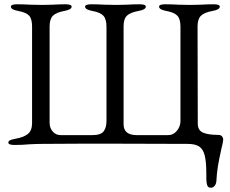

<svg xmlns="http://www.w3.org/2000/svg" viewBox="-20 -673 1074 898"><path d="M945 162V139Q945 82 937 52.5Q929 23 910.5 11.5Q892 0 857 0L522 -1Q442 -1 357 -1Q272 -1 176 0Q151 0 115 2Q85 5 48 5Q19 5 19 -6Q19 -13 27 -17Q35 -21 52 -24Q92 -31 111 -47Q130 -63 130 -97V-549Q130 -585 116 -600Q102 -615 64 -622Q31 -628 31 -642Q31 -653 60 -653Q88 -653 124 -651L177 -650L225 -651Q257 -653 286 -653Q315 -653 315 -642Q315 -628 282 -622Q243 -615 227.5 -599.5Q212 -584 212 -549V-99Q212 -75 226.5 -58Q241 -41 264 -41H411Q452 -41 465 -59Q478 -77 478 -106V-548Q478 -584 463.5 -599.5Q449 -615 411 -622Q378 -628 378 -642Q378 -653 407 -653Q435 -653 471 -651L524 -650L572 -651Q604 -653 633 -653Q662 -653 662 -642Q662 -628 629 -622Q590 -615 574 -600Q558 -585 558 -550V-92Q558 -41 620 -41H766Q791 -41 807.5 -61.5Q824 -82 824 -106V-549Q824 -584 809.5 -599.5Q795 -615 757 -622Q724 -628 724 -642Q724 -653 753 -653Q781 -653 817 -651L870 -650L918 -651Q950 -653 979 -653Q1008 -653 1008 -642Q1008 -628 975 -622Q936 -615 920 -599.5Q904 -584 904 -550L905 -95Q905 -63 930 -52.5Q955 -42 1003 -42Q1012 -42 1018 -35.5Q1024 -29 1024 -20Q1024 -11 1015 25Q1005 70 999.5 102.5Q994 135 992 174Q991 187 984 196Q977 205 966 205Q953 205 949 193Q945 181 945 162Z"/></svg>

Font: EB Garamond
Style: Regular
Weight: 400
Designer: Georg Duffner and Octavio Pardo
Foundry: Georg Duffner
Version: Version 1.000; ttfautohint (v1.6)